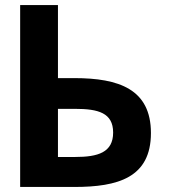

<svg xmlns="http://www.w3.org/2000/svg" viewBox="-20 -742 675 762"><path d="M278 -310C370 -310 429 -294 429 -216C429 -137 369 -119 278 -119H210V-310ZM275 0C448 0 579 -37 579 -214C579 -388 452 -432 275 -432H210V-722H60V0Z"/></svg>

Font: Perun
Style: Bold
Weight: 700
Foundry: Copyright (c) Stefan Peev, Context Ltd, 2016
Version: Version 1.089